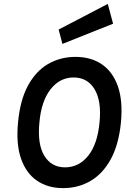

<svg xmlns="http://www.w3.org/2000/svg" viewBox="-20 -955 655 989"><path d="M304.9 14Q226.9 14 170.8 -24.1Q114.8 -62.1 88.4 -137.5Q62.1 -213 73 -324.9Q83.5 -439 124 -513.8Q164.6 -588.7 227.8 -625.4Q291 -662 369 -662Q447.6 -662 503.8 -624.3Q560 -586.6 586.8 -511.6Q613.5 -436.6 603 -324.9Q592 -211.5 551.3 -136.3Q510.6 -61.1 447.3 -23.6Q384 14 304.9 14ZM315.1 -93Q386.6 -93 434.5 -153Q482.5 -212.9 492.9 -326Q503.5 -434.9 467 -495.5Q430.5 -556 359 -556Q288.6 -556 240.7 -495.4Q192.8 -434.7 183.1 -324.9Q171.8 -212.5 208.3 -152.7Q244.8 -93 315.1 -93ZM301.5 -728.9 282.1 -802.8 535.2 -934.9 562.5 -832.8Z"/></svg>

Font: Karla
Style: Italic
Weight: 400
Italic angle: -8°
Designer: Jonathan Pinhorn
Version: Version 2.004;gftools[0.9.33]